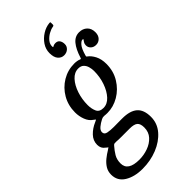

<svg xmlns="http://www.w3.org/2000/svg" viewBox="-397 -895 1215 1215"><g transform="rotate(-45 210.0 -288.0)"><path d="M-74.5 132.5Q-74.5 103 -60.2 80.2Q-46 57.5 -24 39.8Q-2 22 21.5 8Q38.5 -3 35.5 -3Q32.5 -3 21 -14Q-3.5 -30.5 -3.5 -64Q-3.5 -101 23.5 -129.2Q50.5 -157.5 89.5 -174Q105.5 -181 104.5 -182.5Q103.5 -184 91.5 -192.5Q67 -208.5 54.8 -240.5Q42.5 -272.5 42.5 -307.5Q42.5 -370 71.8 -420.5Q101 -471 150.2 -500.5Q199.5 -530 258 -530Q269.5 -530 281.5 -528Q293.5 -526 301 -522.5Q306 -520.5 308 -521.2Q310 -522 312 -528Q330 -586 355.8 -617.2Q381.5 -648.5 419.5 -648.5Q451.5 -648.5 472.2 -629.2Q493 -610 493 -575Q493 -547.5 477.5 -531.2Q462 -515 439.5 -515Q418.5 -515 404.8 -527.5Q391 -540 391 -559Q391 -572.5 397.2 -581.8Q403.5 -591 406.8 -595.8Q410 -600.5 401.5 -600.5Q390 -600.5 374 -582.2Q358 -564 344.5 -516.5Q342.5 -511 342.8 -509Q343 -507 347 -504Q369 -488.5 384.8 -458Q400.5 -427.5 400.5 -384.5Q400.5 -319.5 369.2 -268.8Q338 -218 288.8 -189Q239.5 -160 185.5 -160Q170 -160 161 -161.5Q152 -162 147 -161.2Q142 -160.5 132.5 -156Q110.5 -145 92.5 -130Q74.5 -115 74.5 -98.5Q74.5 -78 97.8 -73.5Q121 -69 151 -69Q158 -69 173.2 -69.2Q188.5 -69.5 204 -69.5Q219.5 -69.5 227 -69.5Q295.5 -69.5 329.2 -40.5Q363 -11.5 363 52Q363 110 325 154Q287 198 225.5 222.8Q164 247.5 93 247.5Q21 247.5 -26.8 218Q-74.5 188.5 -74.5 132.5ZM132 -283.5Q132 -251.5 143.2 -225.8Q154.5 -200 190 -200Q225 -200 252.8 -230Q280.5 -260 297 -307.5Q313.5 -355 313.5 -408Q313.5 -426.5 308.2 -445.5Q303 -464.5 290 -477.2Q277 -490 253.5 -490Q218 -490 190.5 -459.8Q163 -429.5 147.5 -382.2Q132 -335 132 -283.5ZM69 16Q47.5 40.5 32.8 65.2Q18 90 18 124.5Q18 192 120 192Q159.5 192 197.5 178.5Q235.5 165 260.5 137.8Q285.5 110.5 285.5 69.5Q285.5 36 269.8 22.5Q254 9 215 9H136.5Q126.5 9 118.2 8.8Q110 8.5 97 7.5Q85 7 80 8Q75 9 69 16ZM303 -659Q303 -639 287.8 -625.2Q272.5 -611.5 249.5 -611.5Q226.5 -611.5 210 -630.2Q193.5 -649 193.5 -687Q193.5 -722 213.2 -751.5Q233 -781 263.8 -800.2Q294.5 -819.5 327.5 -822.5Q332 -823 334.2 -822.5Q336.5 -822 336.5 -816.5V-799Q336.5 -791.5 326.5 -790Q308.5 -787.5 286.2 -775Q264 -762.5 248.8 -743.5Q233.5 -724.5 235.5 -701.5Q236.5 -696.5 238.5 -697.8Q240.5 -699 244 -701Q252.5 -706 264.5 -706Q284.5 -706 293.8 -692.5Q303 -679 303 -659Z"/></g></svg>

Font: Besley* Narrow
Style: Italic
Weight: 400
Width: 4
Italic angle: -13°
Designer: Owen Earl
Foundry: indestructible type*
Version: Version 3.000; ttfautohint (v1.8.3)